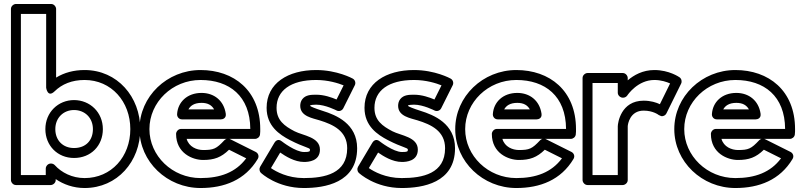

<svg xmlns="http://www.w3.org/2000/svg" viewBox="-20 -905 4016 965"><path d="M635 -256C635 -117.7 539.8 -10 405 -10C342.5 -10 289 -37.8 255.5 -74.8C250.7 -80.1 243.3 -83 237 -83H235C219.9 -83 210 -68.7 210 -58V-25H85V-835H212V-464C212 -464 219 -411.5 254.5 -446.1C291.5 -482.3 341.6 -503 405 -503C539.7 -503 635 -394.4 635 -256ZM685 -256C685 -417.6 570.3 -553 405 -553C351 -553 303.1 -540.1 262 -515V-860C262 -870.7 252.1 -885 237 -885H60C49.3 -885 35 -875.1 35 -860V0C35 10.7 44.9 25 60 25H235C245.7 25 260 15.1 260 0V-4.9C299 21.9 349.3 40 405 40C570.2 40 685 -94.3 685 -256ZM497 -256C497 -340.7 432.2 -402 352 -402C272.6 -402 208 -340.6 208 -256C208 -172.8 269.6 -111 352 -111C437.3 -111 497 -173.1 497 -256ZM447 -256C447 -198.9 410.7 -161 352 -161C296.4 -161 258 -199.2 258 -256C258 -313.4 299.4 -352 352 -352C405.8 -352 447 -313.3 447 -256Z M1119 -207C1114.7 -205.7 1110.7 -203.3 1107.7 -200.1C1067.3 -156.8 1053.3 -151 1001 -151C969.1 -151 929.3 -166.9 918.1 -207ZM1133 -207H1262C1273.2 -207 1284.6 -215.6 1286.7 -227.9C1288.3 -237.9 1288 -248.7 1288 -256C1288 -450.2 1155.1 -553 988 -553C820 -553 681 -420.6 681 -256C681 -92.3 820 40 988 40C1107.4 40 1212 -0.1 1275.5 -106.2C1284.2 -120.8 1276.6 -135.7 1265.2 -141.4L1137.2 -205.4C1136.3 -205.8 1134.4 -206.6 1133 -207ZM1238 -257H890C874.9 -257 865 -242.7 865 -232C865 -134.4 948.6 -101 1001 -101C1056.1 -101 1091.6 -113.7 1131.2 -152.5L1217.5 -109.3C1164.8 -38.5 1087 -10 988 -10C846 -10 731 -121.7 731 -256C731 -391.4 846 -503 988 -503C1132.9 -503 1237.1 -422.1 1238 -257ZM895 -305H1090C1099.8 -305 1118.1 -310.8 1114.7 -333.7C1105 -399.5 1055.9 -438 993 -438C920.6 -438 873.9 -391.7 870.1 -331.6C869.2 -318.7 878.5 -305 895 -305ZM927 -355C936.6 -373.3 956.2 -388 993 -388C1024.4 -388 1044.4 -376.5 1056.2 -355Z M1569 -503C1629.4 -503 1680.7 -486.6 1707 -476L1671.5 -404.9C1646.3 -415.5 1609.1 -429 1569 -429C1542.9 -429 1516.6 -428.1 1499.8 -407C1491.6 -396.7 1489 -384.3 1489 -373C1489 -319.8 1552 -311.1 1586.5 -300.1C1654.6 -279.1 1725 -246.6 1725 -160C1725 -32.6 1612.6 -10 1507 -10C1425.9 -10 1367.6 -42.3 1341.8 -60.2L1388.3 -138.3C1414.7 -120 1460.3 -91 1508 -91C1530.2 -91 1588 -94.7 1588 -153C1588 -216.8 1503 -223.2 1460.5 -245.2C1409.6 -271.6 1370 -300.2 1370 -363C1370 -448.8 1440 -503 1569 -503ZM1569 -553C1428 -553 1320 -487.2 1320 -363C1320 -271.8 1384.3 -228.4 1437.5 -200.8C1511 -162.8 1538 -163.2 1538 -153C1538 -143.3 1535.8 -141 1508 -141C1464.9 -141 1397.1 -194.1 1397.1 -194.1C1376.8 -211.1 1363.4 -194.3 1359.5 -187.8L1287.5 -66.8C1281.8 -57.1 1283.3 -43.7 1292 -35.7C1294.1 -33.7 1373.5 40 1507 40C1611.4 40 1775 14.6 1775 -160C1775 -283.4 1669.4 -326.9 1601.5 -347.9C1563 -360.1 1540.8 -369.7 1539 -372.6C1539 -372.6 1539 -372.7 1539 -373C1539 -374.2 1539.1 -375.1 1539.2 -375.7C1541.9 -376.9 1552 -379 1569 -379C1615.2 -379 1671.3 -349.9 1671.3 -349.9C1684.3 -343 1699.4 -348.9 1705.4 -360.8L1763.4 -476.8C1769.1 -488.2 1764.9 -503.4 1753 -509.9C1751.1 -511 1674.6 -553 1569 -553Z M2061 -503C2121.4 -503 2172.7 -486.6 2199 -476L2163.5 -404.9C2138.3 -415.5 2101.1 -429 2061 -429C2034.9 -429 2008.6 -428.1 1991.8 -407C1983.6 -396.7 1981 -384.3 1981 -373C1981 -319.8 2044 -311.1 2078.5 -300.1C2146.6 -279.1 2217 -246.6 2217 -160C2217 -32.6 2104.6 -10 1999 -10C1917.9 -10 1859.6 -42.3 1833.8 -60.2L1880.3 -138.3C1906.7 -120 1952.3 -91 2000 -91C2022.2 -91 2080 -94.7 2080 -153C2080 -216.8 1995 -223.2 1952.5 -245.2C1901.6 -271.6 1862 -300.2 1862 -363C1862 -448.8 1932 -503 2061 -503ZM2061 -553C1920 -553 1812 -487.2 1812 -363C1812 -271.8 1876.3 -228.4 1929.5 -200.8C2003 -162.8 2030 -163.2 2030 -153C2030 -143.3 2027.8 -141 2000 -141C1956.9 -141 1889.1 -194.1 1889.1 -194.1C1868.8 -211.1 1855.4 -194.3 1851.5 -187.8L1779.5 -66.8C1773.8 -57.1 1775.3 -43.7 1784 -35.7C1786.1 -33.7 1865.5 40 1999 40C2103.4 40 2267 14.6 2267 -160C2267 -283.4 2161.4 -326.9 2093.5 -347.9C2055 -360.1 2032.8 -369.7 2031 -372.6C2031 -372.6 2031 -372.7 2031 -373C2031 -374.2 2031.1 -375.1 2031.2 -375.7C2033.9 -376.9 2044 -379 2061 -379C2107.2 -379 2163.3 -349.9 2163.3 -349.9C2176.3 -343 2191.4 -348.9 2197.4 -360.8L2255.4 -476.8C2261.1 -488.2 2256.9 -503.4 2245 -509.9C2243.1 -511 2166.6 -553 2061 -553Z M2706 -207C2701.7 -205.7 2697.7 -203.3 2694.7 -200.1C2654.3 -156.8 2640.3 -151 2588 -151C2556.1 -151 2516.3 -166.9 2505.1 -207ZM2720 -207H2849C2860.2 -207 2871.6 -215.6 2873.7 -227.9C2875.3 -237.9 2875 -248.7 2875 -256C2875 -450.2 2742.1 -553 2575 -553C2407 -553 2268 -420.6 2268 -256C2268 -92.3 2407 40 2575 40C2694.4 40 2799 -0.1 2862.5 -106.2C2871.2 -120.8 2863.6 -135.7 2852.2 -141.4L2724.2 -205.4C2723.3 -205.8 2721.4 -206.6 2720 -207ZM2825 -257H2477C2461.9 -257 2452 -242.7 2452 -232C2452 -134.4 2535.6 -101 2588 -101C2643.1 -101 2678.6 -113.7 2718.2 -152.5L2804.5 -109.3C2751.8 -38.5 2674 -10 2575 -10C2433 -10 2318 -121.7 2318 -256C2318 -391.4 2433 -503 2575 -503C2719.9 -503 2824.1 -422.1 2825 -257ZM2482 -305H2677C2686.8 -305 2705.1 -310.8 2701.7 -333.7C2692 -399.5 2642.9 -438 2580 -438C2507.6 -438 2460.9 -391.7 2457.1 -331.6C2456.2 -318.7 2465.5 -305 2482 -305ZM2514 -355C2523.6 -373.3 2543.2 -388 2580 -388C2611.4 -388 2631.4 -376.5 2643.2 -355Z M3291 -326.8 3303.4 -321.3C3314 -319.7 3324.7 -325.3 3329.4 -334.9L3403.4 -484.9C3408.7 -495.6 3405.4 -509.5 3395.2 -516.6C3393.3 -517.9 3343 -553 3269 -553C3209.9 -553 3165.9 -527.4 3135 -501.3V-513C3135 -523.7 3125.1 -538 3110 -538H2933C2922.3 -538 2908 -528.1 2908 -513V0C2908 10.7 2917.9 25 2933 25H3110C3120.7 25 3135 15.1 3135 0V-270C3135.3 -281.2 3146.2 -349 3215 -349C3262.3 -349 3289.4 -328.1 3291 -326.8ZM2958 -25V-488H3085V-439C3085 -423.9 3099.3 -414 3110 -414H3112C3120.7 -414 3128.8 -419.2 3132.8 -425.2C3135.3 -429.1 3185.4 -503 3269 -503C3302.6 -503 3331.4 -493.1 3348 -485.6L3296.6 -381.3C3278.2 -390 3250.5 -399 3215 -399C3100.5 -399 3085 -286.6 3085 -270V-25Z M3807 -207C3802.7 -205.7 3798.7 -203.3 3795.7 -200.1C3755.3 -156.8 3741.3 -151 3689 -151C3657.1 -151 3617.3 -166.9 3606.1 -207ZM3821 -207H3950C3961.2 -207 3972.6 -215.6 3974.7 -227.9C3976.3 -237.9 3976 -248.7 3976 -256C3976 -450.2 3843.1 -553 3676 -553C3508 -553 3369 -420.6 3369 -256C3369 -92.3 3508 40 3676 40C3795.4 40 3900 -0.1 3963.5 -106.2C3972.2 -120.8 3964.6 -135.7 3953.2 -141.4L3825.2 -205.4C3824.3 -205.8 3822.4 -206.6 3821 -207ZM3926 -257H3578C3562.9 -257 3553 -242.7 3553 -232C3553 -134.4 3636.6 -101 3689 -101C3744.1 -101 3779.6 -113.7 3819.2 -152.5L3905.5 -109.3C3852.8 -38.5 3775 -10 3676 -10C3534 -10 3419 -121.7 3419 -256C3419 -391.4 3534 -503 3676 -503C3820.9 -503 3925.1 -422.1 3926 -257ZM3583 -305H3778C3787.8 -305 3806.1 -310.8 3802.7 -333.7C3793 -399.5 3743.9 -438 3681 -438C3608.6 -438 3561.9 -391.7 3558.1 -331.6C3557.2 -318.7 3566.5 -305 3583 -305ZM3615 -355C3624.6 -373.3 3644.2 -388 3681 -388C3712.4 -388 3732.4 -376.5 3744.2 -355Z"/></svg>

Font: Hussar Techniczny
Style: Bold 
Weight: 700
Foundry: Cannot Into Space Fonts
Version: Version 0.77